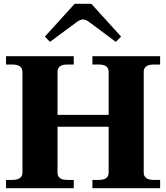

<svg xmlns="http://www.w3.org/2000/svg" viewBox="-20 -998 881 1018"><path d="M245 -776 218 -804 376 -978H464L622 -804L594 -776L460 -876Q436 -895 420 -895Q404 -895 380 -876ZM742 -617V-83Q742 -44 797 -44H829V0H470V-44H501Q530 -44 543 -53.5Q556 -63 556 -83V-326H285V-83Q285 -63 298 -53.5Q311 -44 339 -44H371V0H12V-44H44Q99 -44 99 -83V-617Q99 -656 44 -656H12V-700H371V-656H339Q311 -656 298 -646.5Q285 -637 285 -617V-389H556V-617Q556 -637 543 -646.5Q530 -656 501 -656H470V-700H829V-656H797Q742 -656 742 -617Z"/></svg>

Font: Taviraj Bold
Style: Regular
Weight: 700
Designer: Katatrad Team
Foundry: CadsonDemak
Version: Version 1.030